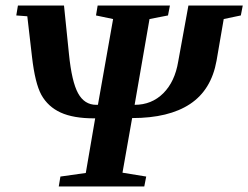

<svg xmlns="http://www.w3.org/2000/svg" viewBox="-20 -675 900 696"><path d="M424 -49 510 -35 503 1H193L199 -35L291 -48L325 -246H321Q246 -246 200 -267Q154 -288 130 -331Q107 -373 96 -469L79 -616L39 -619L45 -655H212L230 -479Q240 -379 263 -337Q286 -295 329 -295H335L390 -606L328 -619L334 -655H596L589 -619L522 -606L468 -295Q530 -295 572 -337Q614 -379 626 -452L663 -655H860L853 -619L791 -606L765 -455Q746 -349 669 -298Q592 -247 459 -247Z"/></svg>

Font: Libra Serif Modern
Style: Bold Italic
Weight: 700
Italic angle: -12°
Designer: Stefan Peev, Context Ltd
Foundry: Stefan Peev, Context Ltd
Version: Version 1.000